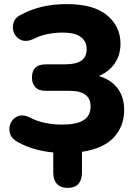

<svg xmlns="http://www.w3.org/2000/svg" viewBox="-20 -736 670 937"><path d="M310 181Q276 181 258 161.5Q240 142 240 107V8Q143 -1 70 -41Q38 -57 29.5 -83Q21 -109 31 -133Q41 -157 65 -168Q89 -179 123 -164Q158 -145 198.5 -136.5Q239 -128 282 -128Q354 -128 388 -149.5Q422 -171 422 -216Q422 -255 396.5 -274Q371 -293 315 -293H204Q171 -292 153.5 -309.5Q136 -327 136 -358Q136 -422 204 -422H296Q352 -422 377.5 -440.5Q403 -459 403 -497Q403 -533 375 -555Q347 -577 284 -577Q248 -577 211 -569.5Q174 -562 142 -545Q107 -530 82.5 -541Q58 -552 48 -576Q38 -600 46.5 -626Q55 -652 86 -666Q180 -716 305 -716Q437 -716 502.5 -661.5Q568 -607 568 -523Q568 -467 539.5 -426Q511 -385 462 -365Q521 -348 553.5 -305.5Q586 -263 586 -199Q586 -120 535.5 -65.5Q485 -11 380 5V107Q380 142 362.5 161.5Q345 181 310 181Z"/></svg>

Font: Chiron GoRound TC EB
Style: Regular
Weight: 700
Designer: Ryoko NISHIZUKA 西塚涼子 (kana, bopomofo & ideographs); Paul D. Hunt (Latin, Greek & Cyrillic); Sandoll Communications 산돌커뮤니
Foundry: Adobe
Version: Version 1.000;hotconv 1.1.1;makeotfexe 2.6.0